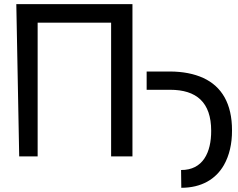

<svg xmlns="http://www.w3.org/2000/svg" viewBox="-20 -747 1137 917"><path d="M57.9 -727.3 71.7 0H159.8V-638.8H510.7V0H612.6V-727.3ZM792.3 -318.2C918.3 -318.2 988.6 -258.5 988.6 -122.2C989 -18.8 948.9 65.7 844.8 65L845.9 149.9C941.8 149.9 1011 109 1049.7 40.8C1075.3 -4.6 1088.4 -60.4 1088.1 -123.9C1088.4 -251.4 1039.4 -333.8 951 -374.6C906.6 -394.9 853.7 -405.2 791.9 -405.5L680.4 -405.2V-318.2Z"/></svg>

Font: Inter 465
Style: Regular
Weight: 400
Designer: Rasmus Andersson
Foundry: rsms
Version: Version 3.019;Glyphs 3.1.2 (3151)